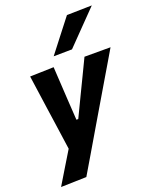

<svg xmlns="http://www.w3.org/2000/svg" viewBox="-174 -874 936 1167"><g transform="rotate(-20 293.5 -290.0)"><path d="M14 196.5Q43.5 147.5 75.2 95.2Q107 43 137 -6.5Q130.5 -52.5 124 -98.5Q117.5 -144.5 111 -190L98 -280Q90.5 -334 82.5 -389.8Q74.5 -445.5 67 -499L220.5 -503.5Q223.5 -449 226.8 -397Q230 -345 233 -291L241.5 -156H253.5L318 -290.5Q344 -344 368.5 -395Q393 -446 418.5 -499H587Q563.5 -458.5 541.2 -421.2Q519 -384 492.5 -339Q466 -294 429 -231.5L346 -91Q290 4.5 250.5 71.2Q211 138 179 192ZM243.5 -565.5Q284.5 -618.5 324.5 -670Q364.5 -721.5 405 -773.5L567 -777Q514.5 -723 463.2 -670.5Q412 -618 362.5 -567Z"/></g></svg>

Font: Commissioner
Style: Bold Italic
Weight: 700
Italic angle: -12°
Designer: Kostas Bartsokas
Foundry: Kostas Bartsokas
Version: Version 1.000; ttfautohint (v1.8.3)